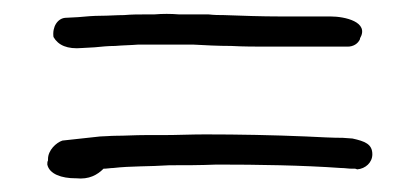

<svg xmlns="http://www.w3.org/2000/svg" viewBox="-20 -445 612 280"><path d="M49 -205C52 -191 70 -185 90 -185H91C110 -183 122 -190 131 -199H133C136 -199 141 -200 145 -200C171 -203 197 -202 227 -204C249 -204 272 -204 296 -205C356 -205 421 -204 477 -200C483 -200 488 -199 493 -199H498L501 -198C513 -199 523 -208 523 -220C523 -235 512 -239 494 -243C490 -243 484 -244 480 -244C465 -244 447 -245 426 -246C379 -248 328 -249 279 -249C258 -249 238 -248 218 -248H192C177 -248 162 -247 149 -247C141 -247 132 -246 126 -246C107 -244 90 -242 71 -240C62 -237 50 -226 50 -213V-211C49 -209 49 -208 49 -205ZM58 -391C65 -379 78 -373 100 -375L118 -376C128 -377 138 -378 148 -378C159 -379 170 -379 182 -380H261C279 -379 298 -378 317 -378C335 -377 353 -377 372 -377H487C495 -377 502 -381 505 -388V-389C519 -413 483 -421 462 -421H389C361 -421 334 -422 306 -423C299 -423 293 -423 284 -424H241C229 -425 217 -425 205 -424H194C182 -424 172 -424 161 -423C150 -423 138 -422 127 -422C116 -422 105 -421 94 -420L75 -419C64 -418 56 -406 58 -391ZM477 -200Z"/></svg>

Font: Scribbler
Style: Lt
Weight: 300
Designer: Mew Too
Foundry: Cannot Into Space Fonts
Version: Version 1.001